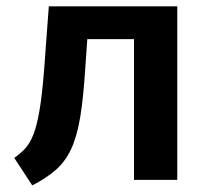

<svg xmlns="http://www.w3.org/2000/svg" viewBox="-20 -563 655 601"><path d="M534.9 -543.1V0H399.5V-440.5H253.3L246.7 -347.2Q241 -255.4 230.8 -194.6Q220.5 -133.8 202.1 -95.1Q183.6 -56.4 154.1 -30.8Q124.6 -5.1 81 17.4L24.6 -68.7Q43.6 -82.1 58.5 -97.9Q73.3 -113.8 84.4 -141.5Q95.4 -169.2 103.6 -217.2Q111.8 -265.1 117.9 -342.1L132.8 -543.1Z"/></svg>

Font: Fira Code SemiBold
Style: Regular
Weight: 600
Designer: Carrois Corporate, Edenspiekermann AG, Nikita Prokopov
Foundry: Carrois Corporate, Edenspiekermann AG, Nikita Prokopov
Version: Version 6.002